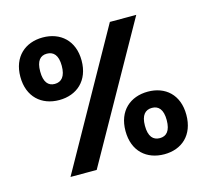

<svg xmlns="http://www.w3.org/2000/svg" viewBox="-104 -831 1037 963"><g transform="rotate(-15 414.5 -350.0)"><path d="M196 -712C105 -712 37 -654 37 -550C37 -445 105 -387 196 -387C287 -387 355 -445 355 -550C355 -654 287 -712 196 -712ZM140 -550C140 -605 161 -628 195 -628C230 -628 252 -605 252 -550C252 -495 230 -471 195 -471C161 -471 140 -495 140 -550ZM150 0H286L679 -700H542ZM476 -151C476 -45 544 12 635 12C725 12 792 -45 792 -151C792 -256 725 -313 635 -313C544 -313 476 -256 476 -151ZM577 -151C577 -206 599 -229 634 -229C668 -229 690 -206 690 -151C690 -95 668 -72 634 -72C599 -72 577 -95 577 -151Z"/></g></svg>

Font: Malmofest SemiBold
Style: Regular
Weight: 600
Designer: Jonny Pinhorn (Poppins), Kolossal
Version: Version 1.004;Glyphs 3.1.2 (3151)